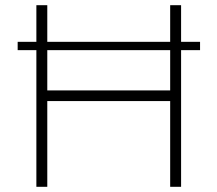

<svg xmlns="http://www.w3.org/2000/svg" viewBox="-20 -719 836 739"><path d="M750 -558V-526H677V0H635V-330H162V0H120V-526H48V-558H120V-699H162V-558H635V-699H677V-558ZM635 -371V-526H162V-371Z"/></svg>

Font: Argentum Sans ExtraLight
Style: Regular
Weight: 275
Designer: Julieta Ulanovsky (Modified by Cristiano Sobral)
Foundry: Julieta Ulanovsky
Version: Version 1.000; ttfautohint (v1.5.65-e2d9)